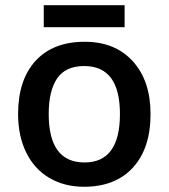

<svg xmlns="http://www.w3.org/2000/svg" viewBox="-20 -711 651 741"><path d="M561 -271Q561 -138.7 493.2 -64.5Q425.3 9.8 304.2 9.8Q228.5 9.8 170.4 -24.4Q112.3 -58.6 81.1 -122.6Q49.8 -186.5 49.8 -271Q49.8 -402.3 117.2 -476.1Q184.6 -549.8 307.1 -549.8Q424.3 -549.8 492.7 -474.4Q561 -398.9 561 -271ZM168 -271Q168 -84 306.2 -84Q442.9 -84 442.9 -271Q442.9 -456.1 305.2 -456.1Q232.9 -456.1 200.4 -408.2Q168 -360.4 168 -271ZM148.9 -690.9H460.9V-606H148.9Z"/></svg>

Font: JBL Sans
Style: Semibold
Weight: 600
Version: Version 1.10